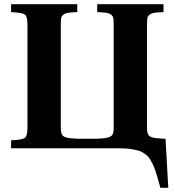

<svg xmlns="http://www.w3.org/2000/svg" viewBox="-20 -712 838 922"><path d="M33.2 0V-38.1Q86.4 -40.5 99.1 -49.8Q111.8 -59.1 111.8 -97.2V-595.2Q111.8 -633.3 99.1 -642.3Q86.4 -651.4 33.2 -653.8V-691.9H351.1V-653.8Q322.3 -652.8 308.6 -650.9Q294.9 -648.9 285.4 -642.3Q275.9 -635.7 273.9 -625.7Q272 -615.7 272 -595.2V-100.1Q272 -76.2 277.3 -66.2Q282.7 -56.2 298.3 -51.8Q314 -47.4 351.1 -45.9H446.8Q483.9 -47.4 499.5 -51.8Q515.1 -56.2 520.5 -66.2Q525.9 -76.2 525.9 -100.1V-595.2Q525.9 -615.7 523.9 -625.7Q522 -635.7 512.5 -642.3Q502.9 -648.9 489.3 -650.9Q475.6 -652.8 446.8 -653.8V-691.9H765.1V-653.8Q736.3 -652.8 722.7 -650.9Q709 -648.9 699.5 -642.3Q689.9 -635.7 688 -625.7Q686 -615.7 686 -595.2V-100.1Q686 -76.2 691.4 -66.2Q696.8 -56.2 712.4 -51.8Q728 -47.4 765.1 -45.9H774.9L788.1 189.9H750Q742.2 161.6 737.8 145.5Q733.4 129.4 726.6 109.1Q719.7 88.9 714.6 78.4Q709.5 67.9 701.4 54.4Q693.4 41 686 34.9Q678.7 28.8 667 21.2Q655.3 13.7 643.3 10.7Q631.3 7.8 614 4.6Q596.7 1.5 577.9 0.7Q559.1 0 534.2 0Z"/></svg>

Font: Linguistics Pro
Style: Bold
Weight: 700
Designer: Stefan Peev, Context Ltd
Foundry: Stefan Peev, Context Ltd
Version: Version 001.000